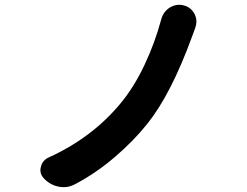

<svg xmlns="http://www.w3.org/2000/svg" viewBox="-20 -775 1040 810"><path d="M660.2 -693.4Q668.9 -725.6 696.3 -743.2Q715.8 -754.9 736.3 -754.9Q746.1 -754.9 755.9 -752Q786.1 -744.1 800.8 -715.8Q808.6 -700.2 808.6 -683.6Q808.6 -670.9 803.7 -657.2Q791 -624 790 -620.1Q701.2 -377 601.6 -252.9Q544.9 -181.6 465.3 -113.3Q385.7 -44.9 296.9 2Q273.4 14.6 249 14.6Q238.3 14.6 228.5 12.7Q192.4 5.9 166 -21.5Q150.4 -37.1 150.4 -57.6Q150.4 -63.5 152.3 -70.3Q158.2 -97.7 184.6 -110.4Q368.2 -193.4 489.3 -339.8Q545.9 -408.2 589.8 -501.5Q633.8 -594.7 660.2 -693.4Z"/></svg>

Font: Gen Jyuu GothicX Bold
Style: Bold
Weight: 700
Designer: Ryoko NISHIZUKA (kana &amp; ideographs); Paul D. Hunt (Latin, Greek &amp; Cyrillic); Wenlong ZHANG (bopomofo); Sandoll C
Version: Version 1.058.20140828